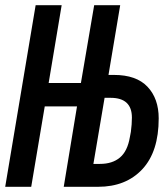

<svg xmlns="http://www.w3.org/2000/svg" viewBox="-20 -718 640 738"><path d="M117 -698H217L167 -399H291L342 -698H442L397 -430H418Q504 -430 547 -384.5Q590 -339 590 -263Q590 -135 527 -67.5Q464 0 357 0H225L276 -309H152L100 0H0ZM364 -88Q412 -88 441 -112.5Q470 -137 479 -190L483 -211Q485 -227 486 -239.5Q487 -252 487 -266Q487 -342 405 -342H382L339 -88Z"/></svg>

Font: IBM Plex Mono Medium
Style: Italic
Weight: 500
Italic angle: -9°
Monospace: yes
Designer: Mike Abbink, Paul van der Laan, Pieter van Rosmalen
Foundry: Bold Monday
Version: Version 2.3